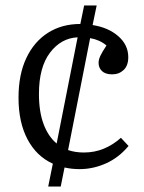

<svg xmlns="http://www.w3.org/2000/svg" viewBox="-20 -661 530 705"><path d="M157 24 174 -60Q114 -87 81 -149.5Q48 -212 48 -302Q48 -387 76.5 -447.5Q105 -508 156 -540.5Q207 -573 275 -573L289 -641H335L320 -569Q378 -560 414.5 -528Q451 -496 451 -451Q451 -420 434 -404Q417 -388 392 -388Q367 -388 354.5 -400Q342 -412 342 -430Q342 -442 348.5 -456Q355 -470 371 -494Q346 -515 311 -521L230 -110Q256 -101 288 -101Q327 -101 361 -115Q395 -129 424 -155L452 -125Q416 -82 369 -61Q322 -40 272 -40Q243 -40 217 -46L203 24ZM123 -316Q123 -251 140 -205.5Q157 -160 188 -134L265 -524Q204 -521 163.5 -467.5Q123 -414 123 -316Z"/></svg>

Font: Literata 12pt Light
Style: Regular
Weight: 300
Designer: Latin by Veronika Burian and Jose Scaglione. Greek by Irene Vlachou. Cyrillic by Vera Evstafieva.
Foundry: TypeTogether
Version: Version 3.002